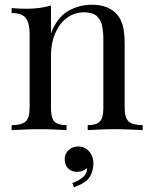

<svg xmlns="http://www.w3.org/2000/svg" viewBox="-20 -549 637 810"><path d="M365 -529Q403 -529 428.5 -519Q454 -509 471 -491Q490 -471 498 -441Q506 -411 506 -360V-93Q506 -51 523.5 -36Q541 -21 582 -21V0Q565 -1 530 -2.5Q495 -4 462 -4Q429 -4 397.5 -2.5Q366 -1 350 0V-21Q386 -21 401 -36Q416 -51 416 -93V-382Q416 -413 411 -439Q406 -465 388.5 -481Q371 -497 335 -497Q293 -497 261.5 -473Q230 -449 212.5 -407.5Q195 -366 195 -315V-93Q195 -51 210 -36Q225 -21 261 -21V0Q245 -1 213.5 -2.5Q182 -4 149 -4Q116 -4 81 -2.5Q46 -1 29 0V-21Q70 -21 87.5 -36Q105 -51 105 -93V-406Q105 -451 89 -472.5Q73 -494 29 -494V-515Q61 -512 91 -512Q120 -512 146.5 -515.5Q173 -519 195 -526V-408Q221 -476 267.5 -502.5Q314 -529 365 -529ZM309 69Q338 69 356 89.5Q374 110 374 139Q374 175 357 199.5Q340 224 292 241L285 223Q308 216 328 200Q348 184 347 160Q340 167 329 171.5Q318 176 305 176Q283 176 268 162Q253 148 253 122Q253 99 269.5 84Q286 69 309 69Z"/></svg>

Font: Playfair Display
Style: Regular
Weight: 400
Designer: Claus Eggers Sørensen
Foundry: Claus Eggers Sørensen
Version: Version 1.203